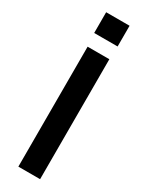

<svg xmlns="http://www.w3.org/2000/svg" viewBox="-237 -950 756 987"><g transform="rotate(30 141.5 -456.5)"><path d="M77 0V-712H206V0ZM71 -913H210V-790H71Z"/></g></svg>

Font: Muli-Bold
Style: Bold
Weight: 700
Version: Version 2.000